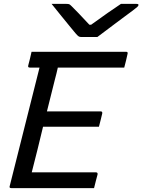

<svg xmlns="http://www.w3.org/2000/svg" viewBox="-20 -966 731 986"><path d="M38 0Q26 0 30 -11Q68 -163 106.5 -315Q145 -467 183 -619H133Q122 -619 125 -630Q130 -649 134 -665Q138 -681 142 -700H628Q638 -700 635 -689Q631 -670 627 -654Q623 -638 618 -619H277Q274 -604 270 -589Q266 -574 262 -558Q252 -517 241.5 -476Q231 -435 221 -394H497Q507 -394 505 -383Q502 -372 497.5 -352Q493 -332 488 -315H201Q187 -256 172.5 -197.5Q158 -139 143 -81H472Q483 -81 481 -70Q477 -57 472.5 -38Q468 -19 463 0ZM480 -776H396Q389 -776 383.5 -779.5Q378 -783 367 -796Q358 -807 336.5 -833Q315 -859 290.5 -889.5Q266 -920 245 -946H321Q332 -946 336 -944Q340 -942 347 -935Q360 -922 383 -898.5Q406 -875 439 -839Q443 -839 448 -839Q496 -874 533.5 -900Q571 -926 601 -946H681Q693 -946 691 -939Q690 -935 685 -930.5Q680 -926 662 -912Q646 -900 621.5 -882Q597 -864 570.5 -844Q544 -824 520 -806Q496 -788 480 -776Z"/></svg>

Font: Recursive Mn Lnr St
Style: Italic
Weight: 400
Italic angle: -15°
Monospace: yes
Version: Version 1.079;hotconv 1.0.112;makeotfexe 2.5.65598; ttfautoh